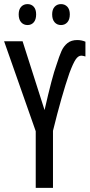

<svg xmlns="http://www.w3.org/2000/svg" viewBox="-20 -915 436 935"><path d="M255 -599Q269 -643 279.5 -666.5Q290 -690 308.5 -705Q327 -720 356 -720Q377 -720 396 -712V-640Q382 -644 376 -644Q361 -644 348.5 -625.5Q336 -607 318 -559Q280 -449 238 -278V0H154V-276L0 -714H90L197 -379Q234 -542 255 -599ZM114 -895Q133 -895 144.5 -882Q156 -869 156 -845Q156 -820 144.5 -806.5Q133 -793 114 -793Q95 -793 83 -806.5Q71 -820 71 -845Q71 -869 83 -882Q95 -895 114 -895ZM277 -895Q296 -895 308 -882Q320 -869 320 -845Q320 -820 308 -806.5Q296 -793 277 -793Q258 -793 246 -806.5Q234 -820 234 -845Q234 -869 246 -882Q258 -895 277 -895Z"/></svg>

Font: Noto Sans UI Cond
Style: Regular
Weight: 400
Width: 3
Designer: Monotype Design Team
Foundry: Monotype Imaging Inc.
Version: Version 1.001